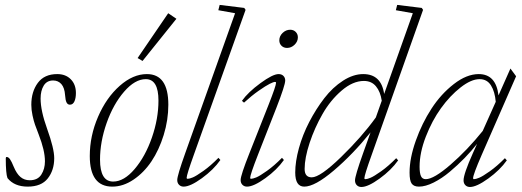

<svg xmlns="http://www.w3.org/2000/svg" viewBox="-20 -745 2114 778"><path d="M92.3 11.2Q38.1 11.2 10.3 -23.4Q3.4 -41.5 3.4 -103Q3.4 -108.9 6.8 -108.9Q14.2 -108.9 20.5 -99.9Q26.9 -90.8 35.6 -69.3Q47.4 -41 63 -27.8Q78.6 -14.6 100.6 -14.6Q132.8 -14.6 147.5 -37.6Q162.1 -60.5 162.1 -91.3Q162.1 -135.3 136.7 -200.2Q127 -225.6 121.8 -240Q116.7 -254.4 111.8 -277.1Q106.9 -299.8 106.9 -320.3Q106.9 -373.5 133.3 -409.2Q159.7 -444.8 211.9 -444.8Q246.1 -444.8 266.8 -423.8Q287.6 -402.8 287.6 -368.2Q287.6 -347.2 281.5 -334Q275.4 -320.8 263.2 -320.8Q254.4 -320.8 249.8 -329.6Q245.1 -338.4 243.7 -359.4Q241.7 -389.2 228.8 -404.1Q215.8 -418.9 195.3 -418.9Q169.9 -418.9 157.2 -398.2Q144.5 -377.4 144.5 -345.7Q144.5 -296.4 170.9 -223.1Q199.7 -143.1 199.7 -104Q199.7 -55.2 173.6 -22Q147.5 11.2 92.3 11.2Z M557.6 -498 537.6 -509.8 661.6 -691.4 694.8 -668.9ZM435.1 11.2Q343.8 11.2 343.8 -112.8Q343.8 -194.3 377.4 -272Q411.1 -349.6 465.1 -397.2Q519 -444.8 575.2 -444.8Q662.1 -444.8 662.1 -320.8Q662.1 -258.8 643.3 -198Q624.5 -137.2 593.8 -91.3Q563 -45.4 521 -17.1Q479 11.2 435.1 11.2ZM438.5 -9.3Q482.4 -9.3 525.6 -60.1Q568.8 -110.8 595.5 -187.5Q622.1 -264.2 622.1 -337.4Q622.1 -424.3 570.8 -424.3Q526.9 -424.3 482.9 -373.5Q439 -322.8 412.1 -246.6Q385.3 -170.4 385.3 -98.1Q385.3 -9.3 438.5 -9.3Z M724.1 11.2Q712.9 11.2 705.6 3.9Q698.2 -3.4 698.2 -15.6Q698.2 -33.7 731 -125.5L932.6 -691.4L864.7 -703.6L870.1 -725.1L969.7 -712.9L975.1 -705.1L765.6 -118.2Q736.3 -36.6 736.3 -24.4Q736.3 -20.5 740.7 -20.5Q747.6 -20.5 761.2 -26.1Q774.9 -31.7 804.2 -52.5Q833.5 -73.2 865.2 -105.5L873 -96.7Q845.2 -57.1 798.1 -22.9Q751 11.2 724.1 11.2Z M1143.1 -550.8Q1129.4 -550.8 1120.6 -559.6Q1111.8 -568.4 1111.8 -581.5Q1111.8 -598.6 1125.2 -611.6Q1138.7 -624.5 1155.8 -624.5Q1169.4 -624.5 1178.2 -615.7Q1187 -606.9 1187 -593.8Q1187 -576.7 1173.6 -563.7Q1160.2 -550.8 1143.1 -550.8ZM981 11.2Q969.7 11.2 962.4 3.9Q955.1 -3.4 955.1 -15.6Q955.1 -34.7 991.2 -125.5L1068.8 -321.8Q1098.6 -397.5 1098.6 -409.7Q1098.6 -413.1 1094.2 -413.1Q1088.4 -413.1 1072.8 -405.3Q1057.1 -397.5 1028.1 -377.2Q999 -356.9 968.8 -329.1L960.4 -336.4Q984.9 -371.1 1035.2 -408Q1085.4 -444.8 1108.9 -444.8Q1121.1 -444.8 1128.4 -437.5Q1135.7 -430.2 1135.7 -418.9Q1135.7 -399.9 1100.1 -308.6L1025.4 -118.2Q993.7 -37.1 993.7 -24.4Q993.7 -20.5 997.1 -20.5Q1004.4 -20.5 1018.3 -26.1Q1032.2 -31.7 1061.5 -52.5Q1090.8 -73.2 1122.6 -105.5L1130.4 -96.7Q1102.5 -57.1 1055.2 -22.9Q1007.8 11.2 981 11.2Z M1212.9 11.2Q1176.3 11.2 1176.3 -45.9Q1176.3 -90.3 1191.2 -144.5Q1206.1 -198.7 1233.2 -251Q1260.3 -303.2 1294.2 -347.2Q1328.1 -391.1 1369.9 -418Q1411.6 -444.8 1451.7 -444.8Q1524.9 -444.8 1536.6 -364.3L1652.8 -691.4L1584 -703.6L1589.4 -725.1L1689 -712.9L1694.3 -705.1L1485.8 -116.7Q1456.5 -35.2 1456.5 -22.9Q1456.5 -19 1460.9 -19Q1467.8 -19 1481.4 -24.7Q1495.1 -30.3 1524.4 -51Q1553.7 -71.8 1585.4 -104L1593.3 -95.2Q1565.4 -55.7 1518.3 -21.5Q1471.2 12.7 1444.3 12.7Q1433.1 12.7 1425.8 5.4Q1418.5 -2 1418.5 -14.2Q1418.5 -32.2 1451.2 -124L1481.4 -208.5Q1409.7 -119.6 1332.8 -54.2Q1255.9 11.2 1212.9 11.2ZM1214.4 -60.5Q1214.4 -26.4 1243.2 -26.4Q1277.3 -26.4 1361.6 -108.2Q1445.8 -189.9 1502.9 -269L1526.9 -336.9Q1521.5 -373.5 1503.4 -395.3Q1485.4 -417 1454.6 -417Q1409.7 -417 1364.3 -377.9Q1318.8 -338.9 1286.9 -283Q1254.9 -227.1 1234.6 -166Q1214.4 -105 1214.4 -60.5Z M1677.7 11.2Q1657.2 11.2 1648.4 -0.7Q1639.6 -12.7 1639.6 -45.4Q1639.6 -104 1664.8 -174.8Q1689.9 -245.6 1728.5 -304.9Q1767.1 -364.3 1819.1 -404.5Q1871.1 -444.8 1919.9 -444.8Q1989.7 -444.8 2000 -358.4L2048.3 -467.3L2071.3 -436L1931.6 -116.7Q1897 -37.1 1897 -22.9Q1897 -19 1900.4 -19Q1907.7 -19 1921.6 -24.7Q1935.5 -30.3 1964.8 -51Q1994.1 -71.8 2025.9 -104L2033.7 -95.2Q2006.3 -56.2 1958.7 -21.7Q1911.1 12.7 1884.3 12.7Q1873 12.7 1865.7 5.4Q1858.4 -2 1858.4 -14.2Q1858.4 -40 1896 -124L1913.1 -162.1Q1890.1 -132.8 1862.5 -104.5Q1835 -76.2 1802.7 -49.1Q1770.5 -22 1737.3 -5.4Q1704.1 11.2 1677.7 11.2ZM1680.2 -69.3Q1680.2 -43.5 1685.8 -31.2Q1691.4 -19 1705.1 -19Q1737.8 -19 1805.7 -77.9Q1873.5 -136.7 1936 -214.4L1988.8 -332.5Q1985.4 -373.5 1969.5 -398.9Q1953.6 -424.3 1923.3 -424.3Q1889.2 -424.3 1846.2 -390.6Q1803.2 -356.9 1766.8 -306.4Q1730.5 -255.9 1705.3 -190.9Q1680.2 -126 1680.2 -69.3Z"/></svg>

Font: Elstob ExtraLight
Style: Italic
Weight: 200
Italic angle: -20°
Designer: Peter S. Baker
Version: Version 1.015